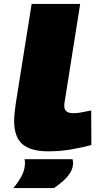

<svg xmlns="http://www.w3.org/2000/svg" viewBox="-20 -760 521 977"><path d="M141 -740H388L310 -248Q307 -235 307 -221Q307 -184 353 -184Q373 -184 393.5 -188Q414 -192 444 -198L445 -22Q394 -8 338.5 1Q283 10 225 10Q137 10 94.5 -26Q52 -62 52 -145Q52 -165 54.5 -187Q57 -209 60 -232ZM105 50H349Q352 59 352 67Q352 95 337.5 118.5Q323 142 300.5 161.5Q278 181 255 197H48Q71 170 89 137.5Q107 105 107 69Q107 64 106.5 59Q106 54 105 50Z"/></svg>

Font: Georama ExtraExtended ExtraBold
Style: Italic
Weight: 800
Width: 8
Italic angle: -9°
Designer: Jean-Baptiste Levee
Foundry: Production Type
Version: Version 1.000